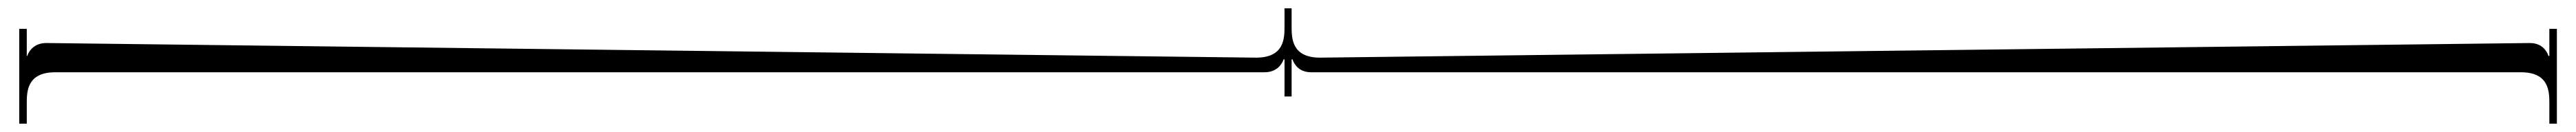

<svg xmlns="http://www.w3.org/2000/svg" viewBox="-20 -387 6158 316"><path d="M3003 -214C3031 -214 3044 -231 3049 -245H3051V-156H3068V-245H3070C3075 -231 3087 -214 3115 -214H6007C6075 -214 6075 -167 6075 -139V-91H6093V-318H6075V-253H6073C6068 -267 6056 -284 6028 -284L3136 -249C3068 -249 3068 -296 3068 -324V-367H3051V-324C3051 -296 3051 -249 2983 -249L91 -284C63 -284 50 -267 45 -253H44V-318H26V-91H44V-139C44 -167 44 -214 112 -214Z"/></svg>

Font: FoglihtenDeH04
Style: Regular
Weight: 500
Version: Version 0.68